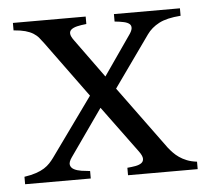

<svg xmlns="http://www.w3.org/2000/svg" viewBox="-40 -497 584 539"><g transform="rotate(-5 251.5 -227.0)"><path d="M299.8 0V-21Q312 -22 322.8 -23.9Q333.5 -25.9 339.6 -30.3Q345.7 -34.7 345.7 -42.5Q345.7 -50.8 335.9 -64L239.3 -195.3L147 -64Q137.7 -50.8 139.6 -42.7Q141.6 -34.7 149.9 -30.3Q158.2 -25.9 170.7 -23.9Q183.1 -22 194.8 -21V0H9.8V-21Q29.3 -23.9 43 -28.6Q56.6 -33.2 66.2 -39.3Q75.7 -45.4 82.3 -52.5Q88.9 -59.6 94.2 -66.9L212.9 -231.9L98.1 -389.2Q91.8 -397.9 85.4 -405.5Q79.1 -413.1 70.1 -418.7Q61 -424.3 47.9 -428Q34.7 -431.6 15.1 -433.1V-454.1H220.2V-433.1Q205.1 -431.6 194.1 -429Q183.1 -426.3 177.5 -421.6Q171.9 -417 172.6 -409.4Q173.3 -401.9 182.1 -390.1L260.7 -281.7L335.9 -390.1Q344.7 -401.9 345.7 -409.7Q346.7 -417.5 341.6 -422.1Q336.4 -426.8 325.7 -429.2Q314.9 -431.6 299.8 -433.1V-454.1H485.8V-433.1Q446.3 -430.2 424.6 -418.7Q402.8 -407.2 390.1 -389.2L287.6 -245.1L418 -66.9Q423.8 -59.6 430.7 -52.5Q437.5 -45.4 446.5 -39.1Q455.6 -32.7 467.8 -27.8Q480 -22.9 496.1 -21V0Z"/></g></svg>

Font: Subset of Gentium
Style: Regular
Weight: 400
Designer: J. Victor Gaultney
Version: Version 1.02; 2005; OFL release